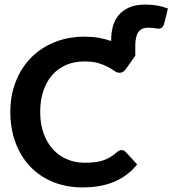

<svg xmlns="http://www.w3.org/2000/svg" viewBox="-20 -817 758 844"><path d="M574.7 -570.8H573.7L531.7 -511.2Q527.3 -505.9 521.5 -501.5Q515.6 -497.1 505.4 -497.1Q494.6 -497.1 483.6 -504.9Q472.7 -512.7 455.8 -522Q439 -531.2 414.1 -539.1Q389.2 -546.9 350.6 -546.9Q307.6 -546.9 272 -532Q236.3 -517.1 210.7 -488.5Q185.1 -460 170.9 -418.7Q156.7 -377.4 156.7 -324.7Q156.7 -271.5 171.9 -230Q187 -188.5 213.4 -159.9Q239.7 -131.3 275.4 -116.5Q311 -101.6 351.6 -101.6Q376 -101.6 395.8 -103.8Q415.5 -106 432.4 -111.6Q449.2 -117.2 464.1 -126Q479 -134.8 493.7 -147.9Q498.5 -151.9 503.7 -154.5Q508.8 -157.2 514.2 -157.2Q524.9 -157.2 532.2 -149.4L583 -94.2Q543.5 -44.9 484.1 -19Q424.8 6.8 343.8 6.8Q270.5 6.8 211.4 -17.8Q152.3 -42.5 111.1 -86.7Q69.8 -130.9 47.6 -191.7Q25.4 -252.4 25.4 -324.7Q25.4 -397.5 49.3 -458.3Q73.2 -519 116.2 -563Q159.2 -606.9 219.2 -631.3Q279.3 -655.8 351.6 -655.8Q384.3 -655.8 413.3 -650.9Q442.4 -646 468.8 -636.7V-644.5Q468.8 -672.9 476.1 -700.4Q483.4 -728 500.7 -749.3Q518.1 -770.5 546.9 -783.7Q575.7 -796.9 618.7 -796.9Q634.8 -796.9 648.2 -795.7Q661.6 -794.4 673.3 -792.2Q685.1 -790 696 -786.9Q707 -783.7 718.3 -779.3L701.7 -713.4Q699.2 -704.6 695.3 -699.7Q691.4 -694.8 686.3 -692.9Q681.2 -690.9 675.5 -690.9Q669.9 -690.9 664.1 -692.4Q657.2 -693.8 648.7 -694.6Q640.1 -695.3 631.3 -695.3Q601.1 -695.3 587.9 -675.5Q574.7 -655.8 574.7 -616.2Z"/></svg>

Font: Carlito
Style: Bold
Weight: 700
Designer: Lukasz Dziedzic
Foundry: tyPoland Lukasz Dziedzic
Version: Version 1.104